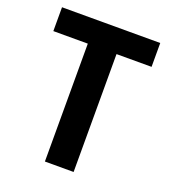

<svg xmlns="http://www.w3.org/2000/svg" viewBox="-131 -808 805 905"><g transform="rotate(20 271.5 -355.5)"><path d="M517.6 -591.3H341.8V0H197.8V-591.3H24.9V-710.9H517.6Z"/></g></svg>

Font: Roboto Condensed
Style: Bold
Weight: 700
Designer: Google
Version: Version 2.134; 2016